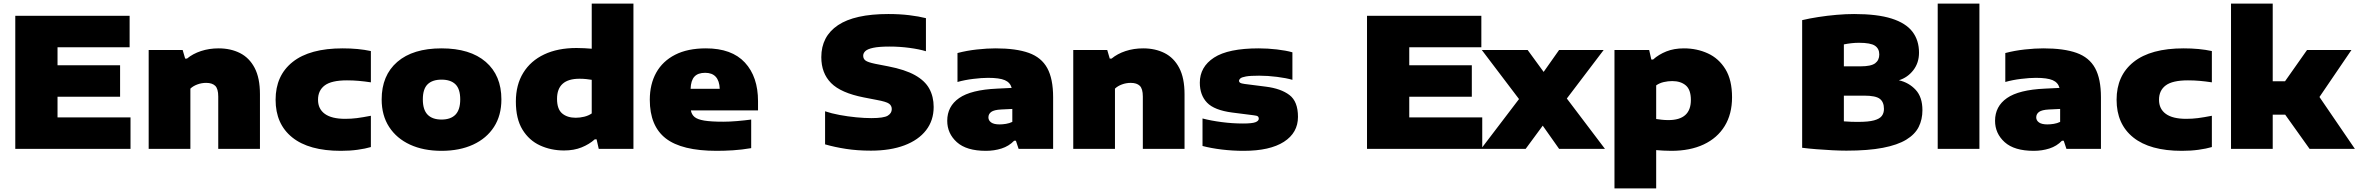

<svg xmlns="http://www.w3.org/2000/svg" viewBox="-20 -828 13119 1068"><path d="M65 0V-740H701V-565H300V-465H648V-290H300V-175H706V0Z M807 0V-550H996L1010 -502H1020Q1052.5 -529 1098 -544Q1143.5 -559 1196 -559Q1263 -559 1315 -532.8Q1367 -506.5 1396.5 -450.2Q1426 -394 1426 -304V0H1194V-291Q1194 -334.5 1177 -350.8Q1160 -367 1127 -367Q1101 -367 1077.5 -358.2Q1054 -349.5 1039 -335V0Z M1876 11Q1698.5 11 1605.8 -63.5Q1513 -138 1513 -273Q1513 -408 1608 -483.5Q1703 -559 1886 -559Q1974 -559 2043 -544V-370Q2006.5 -375.5 1975.5 -378.2Q1944.5 -381 1910 -381Q1824 -381 1786.5 -353Q1749 -325 1749 -273Q1749 -222 1787 -194.5Q1825 -167 1900 -167Q1934 -167 1965.2 -171Q1996.5 -175 2043 -184V-10Q2012.5 -1 1969.5 5Q1926.5 11 1876 11Z M2436 11Q2335.5 11 2260.8 -23.5Q2186 -58 2144.5 -122Q2103 -186 2103 -275Q2103 -408.5 2190 -483.8Q2277 -559 2436 -559Q2595 -559 2682 -483.8Q2769 -408.5 2769 -275Q2769 -186 2727.8 -122Q2686.5 -58 2611.5 -23.5Q2536.5 11 2436 11ZM2436 -163Q2487 -163 2513.5 -190.2Q2540 -217.5 2540 -275Q2540 -333 2513.5 -359Q2487 -385 2436 -385Q2385 -385 2358.5 -359Q2332 -333 2332 -275Q2332 -217.5 2358.5 -190.2Q2385 -163 2436 -163Z M3117.5 9Q3045 9 2984 -19Q2923 -47 2886.2 -107Q2849.5 -167 2849.5 -263Q2849.5 -356.5 2890.8 -423.2Q2932 -490 3007.5 -525.5Q3083 -561 3186.5 -561Q3209 -561 3231 -559.8Q3253 -558.5 3271.5 -557V-808H3503.5V0H3310.5L3298.5 -53H3288.5Q3258 -25.5 3215.2 -8.2Q3172.5 9 3117.5 9ZM3182.5 -173Q3206 -173 3229.8 -178.8Q3253.5 -184.5 3271.5 -197V-384Q3258 -386.5 3240.5 -388.2Q3223 -390 3203.5 -390Q3078.5 -390 3078.5 -278Q3078.5 -221 3107 -197Q3135.5 -173 3182.5 -173Z M3966.5 11Q3772.5 11 3683.5 -58Q3594.5 -127 3594.5 -273Q3594.5 -359.5 3630.2 -423.8Q3666 -488 3735.5 -523.5Q3805 -559 3906.5 -559Q4050.5 -559 4123.5 -480Q4196.5 -401 4196.5 -265V-214H3823Q3827 -191 3843.5 -177.2Q3860 -163.5 3897.8 -157.2Q3935.5 -151 4003.5 -151Q4038 -151 4079.5 -154.5Q4121 -158 4158.5 -163V-4Q4105.5 5 4057.5 8Q4009.5 11 3966.5 11ZM3902.5 -423Q3862 -423 3842.5 -401.5Q3823 -380 3821.5 -334H3983.5Q3980 -423 3902.5 -423Z M4824.5 10Q4749 10 4686 0.2Q4623 -9.5 4569.5 -25V-209Q4604.5 -197 4650.2 -188.5Q4696 -180 4742.5 -175.5Q4789 -171 4826.5 -171Q4896.5 -171 4918.5 -184.8Q4940.5 -198.5 4940.5 -221Q4940.5 -240.5 4925 -251.5Q4909.5 -262.5 4857.5 -272L4785.5 -286Q4657.5 -311 4603 -366Q4548.5 -421 4548.5 -510Q4548.5 -625.5 4641.2 -687.8Q4734 -750 4921.5 -750Q4984.5 -750 5037.8 -743.5Q5091 -737 5130.5 -727V-543Q5093 -554.5 5038.2 -561.8Q4983.5 -569 4928.5 -569Q4869.5 -569 4837.8 -562.2Q4806 -555.5 4793.8 -544Q4781.5 -532.5 4781.5 -518Q4781.5 -501 4794.5 -491.2Q4807.5 -481.5 4848.5 -473L4920.5 -459Q5014 -441 5069.5 -410Q5125 -379 5149.2 -334.8Q5173.5 -290.5 5173.5 -233Q5173.5 -158 5131.2 -103.5Q5089 -49 5010.8 -19.5Q4932.5 10 4824.5 10Z M5464 11Q5356 11 5302.5 -37.2Q5249 -85.5 5249 -156Q5249 -236.5 5315.2 -282.5Q5381.5 -328.5 5526 -335L5607.5 -339Q5599.5 -369 5569.5 -382Q5539.5 -395 5476 -395Q5441 -395 5393.8 -389.2Q5346.5 -383.5 5306 -372V-533Q5357 -546.5 5414.2 -552.8Q5471.5 -559 5518 -559Q5632 -559 5702.5 -533.8Q5773 -508.5 5805.5 -449Q5838 -389.5 5838 -287V0H5646L5631 -45H5621Q5592 -15 5551.2 -2Q5510.5 11 5464 11ZM5478 -175Q5478 -158 5493.2 -147Q5508.5 -136 5540 -136Q5556.5 -136 5575.5 -139Q5594.5 -142 5611 -150V-222L5549 -219Q5509.5 -217 5493.8 -205.5Q5478 -194 5478 -175Z M5950 0V-550H6139L6153 -502H6163Q6195.5 -529 6241 -544Q6286.5 -559 6339 -559Q6406 -559 6458 -532.8Q6510 -506.5 6539.5 -450.2Q6569 -394 6569 -304V0H6337V-291Q6337 -334.5 6320 -350.8Q6303 -367 6270 -367Q6244 -367 6220.5 -358.2Q6197 -349.5 6182 -335V0Z M6898 11Q6836.5 11 6776.5 3.8Q6716.5 -3.5 6669 -16V-169Q6716.5 -156.5 6776 -148.8Q6835.5 -141 6894 -141Q6945 -141 6963.5 -148.2Q6982 -155.5 6982 -168Q6982 -176.5 6976.5 -180.8Q6971 -185 6952 -187L6834 -202Q6734.5 -215 6694.2 -257Q6654 -299 6654 -368Q6654 -456 6733 -507.5Q6812 -559 6982 -559Q7031.5 -559 7083 -553Q7134.5 -547 7169 -537V-384Q7134.5 -394 7083.2 -400.5Q7032 -407 6984 -407Q6935 -407 6911 -402.8Q6887 -398.5 6879.5 -391.8Q6872 -385 6872 -378Q6872 -371.5 6878.2 -367.5Q6884.5 -363.5 6903 -361L7021 -346Q7105 -335.5 7152.5 -299.5Q7200 -263.5 7200 -178Q7200 -89.5 7121.8 -39.2Q7043.5 11 6898 11Z M7584 0V-740H8220V-565H7819V-465H8167V-290H7819V-175H8225V0Z M8218.5 0 8429.5 -277 8222.5 -550H8477.5L8566.5 -428L8652.5 -550H8900.5L8695.5 -280L8907.5 0H8652.5L8561.5 -129L8466.5 0Z M8960.5 220V-550H9153.5L9165.5 -497H9175.5Q9206.5 -525 9249.2 -542Q9292 -559 9346.5 -559Q9419 -559 9480 -531Q9541 -503 9577.8 -443Q9614.5 -383 9614.5 -287Q9614.5 -193.5 9573.5 -126.8Q9532.5 -60 9456.8 -24.5Q9381 11 9277.5 11Q9255 11 9233.2 9.8Q9211.5 8.5 9192.5 7V220ZM9260.5 -160Q9385.5 -160 9385.5 -272Q9385.5 -329 9357.2 -353Q9329 -377 9281.5 -377Q9258.5 -377 9234.5 -371.5Q9210.5 -366 9192.5 -353V-166Q9206 -164 9223.5 -162Q9241 -160 9260.5 -160Z M10250.5 10Q10217 10 10172.8 7.8Q10128.5 5.5 10083.8 2Q10039 -1.5 10004.5 -6V-716Q10044 -725.5 10094 -733.2Q10144 -741 10196 -745.5Q10248 -750 10293.5 -750Q10422.5 -750 10502 -724.8Q10581.5 -699.5 10618 -651.5Q10654.5 -603.5 10654.5 -535Q10654.5 -478.5 10622.8 -437.5Q10591 -396.5 10542.5 -381.5Q10598 -369 10635.8 -328.5Q10673.5 -288 10673.5 -215Q10673.5 -163.5 10652.8 -122Q10632 -80.5 10583.5 -51Q10535 -21.5 10453.5 -5.8Q10372 10 10250.5 10ZM10320.5 -590Q10299.5 -590 10277.5 -587.5Q10255.5 -585 10236.5 -581V-459H10329.5Q10388 -459 10410.8 -476.2Q10433.5 -493.5 10433.5 -525Q10433.5 -557.5 10409.2 -573.8Q10385 -590 10320.5 -590ZM10316.5 -150Q10373.5 -150 10404.5 -158.5Q10435.5 -167 10447.5 -183Q10459.5 -199 10459.5 -222Q10459.5 -260.5 10436.5 -278.2Q10413.5 -296 10349.5 -296H10236.5V-153Q10260 -151 10279 -150.5Q10298 -150 10316.5 -150Z M10758.5 0V-808H10990.5V0Z M11292.5 11Q11184.5 11 11131 -37.2Q11077.5 -85.5 11077.5 -156Q11077.5 -236.5 11143.8 -282.5Q11210 -328.5 11354.5 -335L11436 -339Q11428 -369 11398 -382Q11368 -395 11304.5 -395Q11269.5 -395 11222.2 -389.2Q11175 -383.5 11134.5 -372V-533Q11185.5 -546.5 11242.8 -552.8Q11300 -559 11346.5 -559Q11460.5 -559 11531 -533.8Q11601.5 -508.5 11634 -449Q11666.5 -389.5 11666.5 -287V0H11474.5L11459.5 -45H11449.5Q11420.5 -15 11379.8 -2Q11339 11 11292.5 11ZM11306.5 -175Q11306.5 -158 11321.8 -147Q11337 -136 11368.5 -136Q11385 -136 11404 -139Q11423 -142 11439.5 -150V-222L11377.5 -219Q11338 -217 11322.2 -205.5Q11306.5 -194 11306.5 -175Z M12116.5 11Q11939 11 11846.2 -63.5Q11753.5 -138 11753.5 -273Q11753.5 -408 11848.5 -483.5Q11943.5 -559 12126.5 -559Q12214.5 -559 12283.5 -544V-370Q12247 -375.5 12216 -378.2Q12185 -381 12150.5 -381Q12064.5 -381 12027 -353Q11989.5 -325 11989.5 -273Q11989.5 -222 12027.5 -194.5Q12065.5 -167 12140.5 -167Q12174.5 -167 12205.8 -171Q12237 -175 12283.5 -184V-10Q12253 -1 12210 5Q12167 11 12116.5 11Z M12390 0V-808H12622V-376H12690.5L12813 -550H13060L12882 -288.5L13079 0H12827L12691.5 -190H12622V0Z"/></svg>

Font: Encode Sans Exp Black
Style: Regular
Weight: 900
Width: 7
Designer: Multiple Designers
Foundry: Impallari Type
Version: Version 3.002; ttfautohint (v1.8.3) -l 8 -r 50 -G 200 -x 14 